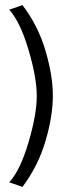

<svg xmlns="http://www.w3.org/2000/svg" viewBox="-20 -695 279 752"><path d="M68 -675Q129 -595 158 -497Q187 -399 187 -320Q187 -240 158 -142Q129 -44 68 37L16 19Q59 -27 91.5 -137Q124 -247 124 -319Q124 -391 91.5 -500.5Q59 -610 16 -657Z"/></svg>

Font: Palanquin Light
Style: Regular
Weight: 300
Designer: Pria Ravichandran
Version: Version 1.0.4